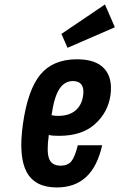

<svg xmlns="http://www.w3.org/2000/svg" viewBox="-20 -813 524 843"><path d="M80.6 -268.3Q60.6 -125.6 97 -57.8Q133.4 10 229.1 10Q308.7 10 358.1 -35.9Q407.6 -81.7 428.6 -175.3H321.7Q309 -123.7 293.1 -104.6Q277.1 -85.6 246.6 -85.6Q207.4 -85.6 195.6 -116.1Q183.9 -146.6 194.3 -220.4Q203.4 -218.1 215.2 -217.4Q227 -216.6 238.9 -216.6Q340.3 -216.6 397.4 -268.4Q454.4 -320.3 465 -394.6Q475.4 -470 438.2 -511.4Q401 -552.7 318.1 -552.7Q213 -552.7 157.4 -485.8Q101.9 -418.9 80.6 -268.3ZM300.4 -457.1Q326.4 -457.1 338.1 -440.8Q349.7 -424.4 344.9 -393.3Q339 -350.9 311 -327.6Q283 -304.3 236.4 -304.3Q229.4 -304.3 223.1 -304.7Q216.9 -305.1 206.3 -307.1Q217.3 -385 239.9 -421.1Q262.6 -457.1 300.4 -457.1ZM276.6 -603.1 484.3 -693.3 440.9 -793.4 249.6 -664Z"/></svg>

Font: Secuela ExtLt
Style: Italic
Weight: 200
Italic angle: -8°
Designer: Fernando Haro
Foundry: deFharo
Version: Version 1.704